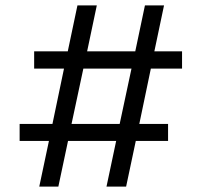

<svg xmlns="http://www.w3.org/2000/svg" viewBox="-20 -694 750 714"><path d="M449 0H376L412 -170H233L197 0H126L162 -170H53V-233H175L218 -439H107V-503H232L268 -674H340L304 -503H483L519 -674H590L554 -503H657V-439H541L498 -233H605V-170H485ZM425 -233 469 -439H290L246 -233Z"/></svg>

Font: Hind Siliguri
Style: Regular
Weight: 400
Designer: Jyotish Sonowal
Foundry: Indian Type Foundry
Version: Version 1.001;PS 1.0;hotconv 1.0.86;makeotf.lib2.5.63406; tt